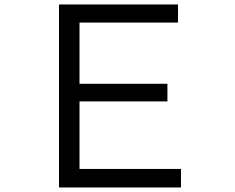

<svg xmlns="http://www.w3.org/2000/svg" viewBox="-20 -805 1040 850"><path d="M241.2 -785.2H768.1V-705.1H332V-434.1H721.2V-356H332V-57.1H781.2V24.9H241.2Z"/></svg>

Font: BIZ UDPGothic
Style: Regular
Weight: 400
Designer: TypeBank Co., Ltd.
Foundry: Morisawa Inc.
Version: Version 1.051